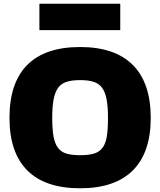

<svg xmlns="http://www.w3.org/2000/svg" viewBox="-20 -1003 862 1033"><path d="M192 -983H627V-841H192ZM411 10Q223 10 127 -86Q31 -182 31 -369Q31 -558 127 -654Q223 -750 411 -750Q598 -750 694.5 -653.5Q791 -557 791 -369Q791 -182 694.5 -86Q598 10 411 10ZM411 -168Q456 -168 485 -176.5Q514 -185 531 -207Q548 -229 554.5 -268Q561 -307 561 -369Q561 -429 553.5 -468.5Q546 -508 529 -531Q512 -554 483 -563Q454 -572 411 -572Q368 -572 339 -563Q310 -554 293 -531Q276 -508 268.5 -469Q261 -430 261 -369Q261 -308 268 -269Q275 -230 292 -207.5Q309 -185 338 -176.5Q367 -168 411 -168Z"/></svg>

Font: Encode Sans Normal
Style: Black
Weight: 900
Designer: Pablo Impallari, Andres Torresi
Foundry: Pablo Impallari, Andres Torresi
Version: Version 1.000; ttfautohint (v1.00) -l 8 -r 50 -G 200 -x 14 -